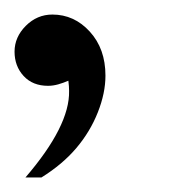

<svg xmlns="http://www.w3.org/2000/svg" viewBox="-20 -118 262 264"><path d="M37 126C56.3 114 72.3 100.5 85 85.5C97.7 70.5 107.5 54.2 114.5 36.5C121.5 18.8 125 2 125 -14C125 -38.7 117.8 -58.8 103.5 -74.5C89.2 -90.2 72 -98 52 -98C38 -98 25.8 -92.8 15.5 -82.5C5.2 -72.2 0 -60.3 0 -47C0 -33.7 4.2 -22.5 12.5 -13.5C20.8 -4.5 32 0 46 0C50.7 0 55.3 -0.7 60 -2C64.7 -3.3 69.3 -5 74 -7C74.7 -1.7 75 3 75 7C75.7 39 55.7 78.7 15 126Z"/></svg>

Font: Neocyr
Style: Regular
Weight: 400
Designer: Viktar Palstsiuk <vipals@gmail.com>
Version: 1.00